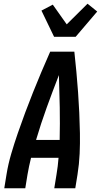

<svg xmlns="http://www.w3.org/2000/svg" viewBox="-20 -1013 543 1033"><path d="M3 0 15 -74Q24 -130 40.5 -186Q57 -242 76 -297Q95 -352 115.5 -407Q136 -462 158 -517Q180 -572 203 -626.5Q226 -681 250 -735H380Q386 -681 391 -626.5Q396 -572 400 -517Q404 -462 406.5 -407Q409 -352 410 -297Q411 -242 408.5 -186Q406 -130 397 -74L385 0H272L284 -74Q288 -96 290.5 -118.5Q293 -141 295 -164H147Q141 -141 136.5 -118.5Q132 -96 128 -74L116 0ZM174 -260H301Q303 -348 301.5 -435Q300 -522 297 -609Q263 -522 231.5 -435Q200 -348 174 -260ZM271 -815 203 -956 264 -988 339 -882 451 -993 503 -951 387 -815Z"/></svg>

Font: Iosevka Term Curly Oblique
Style: Bold
Weight: 700
Italic angle: -9°
Designer: Belleve Invis
Foundry: Belleve Invis
Version: Version 32.3.0